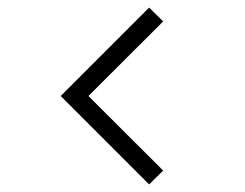

<svg xmlns="http://www.w3.org/2000/svg" viewBox="-20 -568 646 506"><path d="M410 -118.5 213 -315 410 -511.5 373 -548 140 -315 373 -82Z"/></svg>

Font: Hauora Light
Style: Regular
Weight: 300
Designer: Wayne Shih
Foundry: WCYS
Version: Version 1.001;hotconv 1.0.109;makeotfexe 2.5.65596